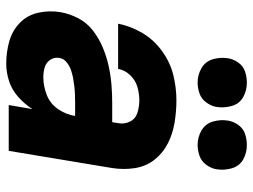

<svg xmlns="http://www.w3.org/2000/svg" viewBox="-118 -686 812 616"><g transform="rotate(90 288.0 -378.0)"><path d="M184 8Q212 8 240 -1Q268 -10 291 -30.5Q314 -51 330 -76L317 0H464L519 -331Q525 -368 519.5 -404Q514 -440 493 -467Q472 -494 441 -510Q410 -526 374 -532Q338 -538 302 -538Q261 -538 220.5 -528Q180 -518 144 -492Q108 -466 86 -429Q64 -392 56 -351H201Q205 -373 221.5 -390Q238 -407 259.5 -413Q281 -419 302 -419Q322 -419 341.5 -413Q361 -407 370 -389Q379 -371 375 -351L372 -332H310Q280 -332 250.5 -329.5Q221 -327 191.5 -320.5Q162 -314 133 -302Q104 -290 78.5 -270.5Q53 -251 38.5 -223Q24 -195 19 -166Q13 -129 21 -94Q29 -59 54 -35Q79 -11 113.5 -1.5Q148 8 184 8ZM228 -111Q211 -111 196 -115.5Q181 -120 172 -133Q163 -146 166 -163Q168 -176 179.5 -185.5Q191 -195 204 -199.5Q217 -204 230.5 -206.5Q244 -209 257 -210.5Q270 -212 283.5 -212.5Q297 -213 310 -213H352Q348 -185 330.5 -159Q313 -133 284.5 -122Q256 -111 228 -111ZM445 -606Q462 -606 479.5 -612Q497 -618 508.5 -633.5Q520 -649 523 -666Q527 -691 520 -715.5Q513 -740 492 -752Q471 -764 445 -764Q428 -764 410.5 -758.5Q393 -753 381.5 -737.5Q370 -722 367 -704Q363 -679 370 -655Q377 -631 398.5 -618.5Q420 -606 445 -606ZM245 -606Q262 -606 279.5 -612Q297 -618 308.5 -633.5Q320 -649 323 -666Q327 -691 320 -715.5Q313 -740 292 -752Q271 -764 245 -764Q228 -764 210.5 -758.5Q193 -753 181.5 -737.5Q170 -722 167 -704Q163 -679 170 -655Q177 -631 198.5 -618.5Q220 -606 245 -606Z"/></g></svg>

Font: Iosevka Sparkle Heavy Oblique
Style: Regular
Weight: 900
Italic angle: -9°
Designer: Belleve Invis
Foundry: Belleve Invis
Version: Version 4.5.0; ttfautohint (v1.8.3)